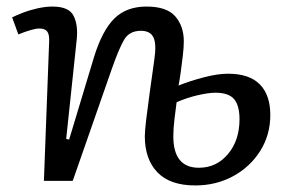

<svg xmlns="http://www.w3.org/2000/svg" viewBox="-20 -552 881 586"><path d="M525 -291Q560 -305 602 -316Q644 -327 676 -327Q741 -327 773 -294.5Q805 -262 805 -201Q805 -140 774 -91Q743 -42 691 -14Q639 14 576 14Q499 14 460.5 -26Q422 -66 422 -136Q422 -153 426.5 -189.5Q431 -226 437.5 -273.5Q444 -321 451 -370Q458 -417 448.5 -437.5Q439 -458 410 -458Q375 -458 359 -431Q343 -404 321 -341L202 0H114L130 -425Q131 -447 124 -456Q117 -465 100 -465Q81 -465 36 -447L17 -499Q29 -505 49.5 -513Q70 -521 94.5 -526.5Q119 -532 140 -532Q191 -532 205 -503Q219 -474 214 -430L182 -128L191 -126L267 -378Q292 -459 329 -495.5Q366 -532 427 -532Q489 -532 515 -502Q541 -472 541 -426Q541 -408 538 -382Q535 -356 531.5 -331Q528 -306 525 -291ZM519 -240Q516 -218 512.5 -188.5Q509 -159 509 -136Q509 -40 587 -40Q641 -40 676 -82Q711 -124 711 -188Q711 -230 694.5 -249.5Q678 -269 637 -269Q617 -269 584 -261.5Q551 -254 519 -240Z"/></svg>

Font: Literata 7pt
Style: Italic
Weight: 400
Italic angle: -2°
Designer: Latin by Veronika Burian and Jose Scaglione. Greek by Irene Vlachou. Cyrillic by Vera Evstafieva
Foundry: TypeTogether
Version: Version 3.002